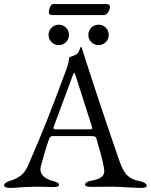

<svg xmlns="http://www.w3.org/2000/svg" viewBox="-22 -916 739 941"><path d="M0 0ZM-2 -8Q-2 -21 31 -31Q60 -40 81 -56.5Q102 -73 117 -108Q170 -230 209.5 -329.5Q249 -429 304 -578Q315 -609 318 -636Q321 -637 332.5 -640.5Q344 -644 354 -651Q362 -657 366.5 -669Q371 -681 373 -685Q374 -686 375.5 -685.5Q377 -685 378 -684Q380 -679 381.5 -673Q383 -667 385 -662Q459 -429 563 -128Q582 -73 605 -53.5Q628 -34 664 -28Q680 -25 688.5 -18.5Q697 -12 697 -5Q697 5 668 5L614 3Q558 -1 529 -1L424 0Q395 0 395 -12Q395 -18 404.5 -23.5Q414 -29 428 -31Q489 -41 489 -76Q489 -108 450 -238Q448 -245 442.5 -247Q437 -249 423 -249H234Q223 -249 217 -231Q206 -199 191 -147.5Q176 -96 176 -87Q176 -66 192.5 -51Q209 -36 234 -30Q252 -25 259.5 -21Q267 -17 267 -10Q267 1 238 1Q220 1 208 0L147 -1Q130 -1 109.5 0.5Q89 2 79 2Q51 5 27 5Q14 5 6 1.5Q-2 -2 -2 -8ZM416 -282Q422 -282 426 -283Q430 -284 430 -287L428 -297L350 -541Q344 -559 341 -559Q339 -559 333 -542L242 -297L240 -289Q240 -284 244.5 -283Q249 -282 261 -282ZM216 -745Q216 -766 230.5 -780.5Q245 -795 266 -795Q287 -795 301.5 -780.5Q316 -766 316 -745Q316 -724 301.5 -709.5Q287 -695 266 -695Q245 -695 230.5 -709.5Q216 -724 216 -745ZM411 -745Q411 -766 425.5 -780.5Q440 -795 461 -795Q482 -795 496.5 -780.5Q511 -766 511 -745Q511 -724 496.5 -709.5Q482 -695 461 -695Q440 -695 425.5 -709.5Q411 -724 411 -745ZM217 -854Q217 -866 223 -881Q229 -896 241 -896H504Q509 -896 513 -892Q517 -888 517 -884Q517 -869 507.5 -855.5Q498 -842 486 -842H231Q226 -842 221.5 -846Q217 -850 217 -854Z"/></svg>

Font: EB Garamond
Style: Regular
Weight: 400
Designer: Georg Duffner and Octavio Pardo
Foundry: Georg Duffner
Version: Version 1.000; ttfautohint (v1.6)